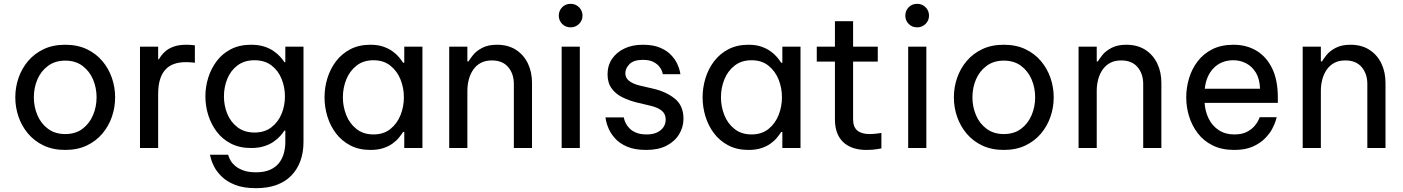

<svg xmlns="http://www.w3.org/2000/svg" viewBox="-20 -774 7335 1004"><path d="M321 10Q257 10 208.5 -13Q160 -36 127 -75Q94 -114 77 -163Q60 -212 60 -265Q60 -318 77 -367Q94 -416 127 -455Q160 -494 208.5 -517Q257 -540 321 -540Q385 -540 433.5 -517Q482 -494 515 -455Q548 -416 565 -367Q582 -318 582 -265Q582 -212 565 -163Q548 -114 515 -75Q482 -36 433.5 -13Q385 10 321 10ZM321 -73Q375 -73 411.5 -100.5Q448 -128 466.5 -172Q485 -216 485 -265Q485 -315 466.5 -358.5Q448 -402 411.5 -429.5Q375 -457 321 -457Q268 -457 231 -429.5Q194 -402 175.5 -358.5Q157 -315 157 -265Q157 -216 175.5 -172Q194 -128 231 -100.5Q268 -73 321 -73Z M807 0H712V-530H807V-464H811Q822 -484 840 -501.5Q858 -519 886 -529.5Q914 -540 954 -540Q971 -540 985 -538.5Q999 -537 999 -537V-446Q999 -446 983.5 -447.5Q968 -449 951 -449Q917 -449 890 -439.5Q863 -430 844.5 -409.5Q826 -389 816.5 -357.5Q807 -326 807 -281Z M1319 210Q1253 210 1209 192.5Q1165 175 1138.5 148.5Q1112 122 1099 96Q1086 70 1082 52.5Q1078 35 1078 35H1173Q1173 35 1176 44.5Q1179 54 1187 67.5Q1195 81 1211 94.5Q1227 108 1253.5 117.5Q1280 127 1319 127Q1362 127 1391.5 114Q1421 101 1438.5 79Q1456 57 1464 28.5Q1472 0 1472 -30V-91H1467Q1459 -78 1445 -62.5Q1431 -47 1410 -32.5Q1389 -18 1360 -9Q1331 0 1293 0Q1233 0 1188 -23Q1143 -46 1113.5 -85Q1084 -124 1069 -172Q1054 -220 1054 -270Q1054 -320 1069 -368Q1084 -416 1113.5 -455Q1143 -494 1188 -517Q1233 -540 1293 -540Q1331 -540 1360 -531Q1389 -522 1410 -507.5Q1431 -493 1445 -477.5Q1459 -462 1467 -449H1472V-530H1567V-31Q1567 24 1550.5 68.5Q1534 113 1502.5 145Q1471 177 1425 193.5Q1379 210 1319 210ZM1311 -81Q1364 -81 1399.5 -108.5Q1435 -136 1452.5 -179Q1470 -222 1470 -270Q1470 -318 1452.5 -361.5Q1435 -405 1399.5 -432Q1364 -459 1311 -459Q1258 -459 1222 -432Q1186 -405 1168.5 -361.5Q1151 -318 1151 -270Q1151 -222 1168.5 -179Q1186 -136 1222 -108.5Q1258 -81 1311 -81Z M1917 -540Q1955 -540 1983 -530.5Q2011 -521 2031.5 -506.5Q2052 -492 2065.5 -476Q2079 -460 2088 -446H2094V-530H2189V0H2094V-84H2088Q2079 -70 2065.5 -53.5Q2052 -37 2031.5 -22.5Q2011 -8 1983 1Q1955 10 1917 10Q1857 10 1812 -13.5Q1767 -37 1737 -76.5Q1707 -116 1692 -165Q1677 -214 1677 -265Q1677 -316 1692 -365Q1707 -414 1737 -453.5Q1767 -493 1812 -516.5Q1857 -540 1917 -540ZM1933 -459Q1880 -459 1844 -430.5Q1808 -402 1790.5 -358Q1773 -314 1773 -265Q1773 -217 1790.5 -172.5Q1808 -128 1844 -99.5Q1880 -71 1933 -71Q1986 -71 2021.5 -99.5Q2057 -128 2074.5 -172.5Q2092 -217 2092 -265Q2092 -314 2074.5 -358Q2057 -402 2021.5 -430.5Q1986 -459 1933 -459Z M2424 0H2329V-530H2424V-453H2430Q2437 -465 2453.5 -486Q2470 -507 2501 -523.5Q2532 -540 2579 -540Q2637 -540 2678 -513.5Q2719 -487 2740.5 -442Q2762 -397 2762 -341V0H2667V-335Q2667 -388 2637.5 -423Q2608 -458 2552 -458Q2518 -458 2494 -445Q2470 -432 2454.5 -409.5Q2439 -387 2431.5 -358.5Q2424 -330 2424 -299Z M3012 0H2917V-530H3012ZM2964 -631Q2937 -631 2919.5 -649Q2902 -667 2902 -692Q2902 -718 2919.5 -736Q2937 -754 2964 -754Q2990 -754 3008 -736Q3026 -718 3026 -692Q3026 -667 3008 -649Q2990 -631 2964 -631Z M3360 10Q3299 10 3259.5 -7Q3220 -24 3197 -49.5Q3174 -75 3163 -100.5Q3152 -126 3149 -143Q3146 -160 3146 -160H3242Q3242 -160 3244 -151Q3246 -142 3252.5 -129Q3259 -116 3272 -102.5Q3285 -89 3307 -80Q3329 -71 3362 -71Q3394 -71 3416 -81.5Q3438 -92 3449.5 -109.5Q3461 -127 3461 -149Q3461 -178 3440.5 -195Q3420 -212 3382 -221L3310 -238Q3270 -248 3235 -265Q3200 -282 3178.5 -311.5Q3157 -341 3157 -385Q3157 -431 3180 -465.5Q3203 -500 3244.5 -520Q3286 -540 3341 -540Q3396 -540 3432 -524.5Q3468 -509 3489.5 -486Q3511 -463 3521.5 -440Q3532 -417 3535 -401.5Q3538 -386 3538 -386H3446Q3446 -386 3443 -397.5Q3440 -409 3429.5 -423.5Q3419 -438 3398 -449.5Q3377 -461 3342 -461Q3294 -461 3272 -439Q3250 -417 3250 -391Q3250 -366 3270.5 -350.5Q3291 -335 3324 -327L3397 -310Q3465 -294 3509.5 -257.5Q3554 -221 3554 -153Q3554 -109 3531 -71.5Q3508 -34 3465 -12Q3422 10 3360 10Z M3894 -540Q3932 -540 3960 -530.5Q3988 -521 4008.5 -506.5Q4029 -492 4042.5 -476Q4056 -460 4065 -446H4071V-530H4166V0H4071V-84H4065Q4056 -70 4042.5 -53.5Q4029 -37 4008.5 -22.5Q3988 -8 3960 1Q3932 10 3894 10Q3834 10 3789 -13.5Q3744 -37 3714 -76.5Q3684 -116 3669 -165Q3654 -214 3654 -265Q3654 -316 3669 -365Q3684 -414 3714 -453.5Q3744 -493 3789 -516.5Q3834 -540 3894 -540ZM3910 -459Q3857 -459 3821 -430.5Q3785 -402 3767.5 -358Q3750 -314 3750 -265Q3750 -217 3767.5 -172.5Q3785 -128 3821 -99.5Q3857 -71 3910 -71Q3963 -71 3998.5 -99.5Q4034 -128 4051.5 -172.5Q4069 -217 4069 -265Q4069 -314 4051.5 -358Q4034 -402 3998.5 -430.5Q3963 -459 3910 -459Z M4511 10Q4478 10 4452 3Q4426 -4 4406 -17.5Q4386 -31 4372.5 -50.5Q4359 -70 4352.5 -95Q4346 -120 4346 -150V-663H4441V-150Q4441 -110 4463 -91.5Q4485 -73 4527 -73Q4549 -73 4569 -76Q4589 -79 4589 -79V2Q4589 2 4566 6Q4543 10 4511 10ZM4570 -452H4251V-530H4570Z M4824 0H4729V-530H4824ZM4776 -631Q4749 -631 4731.5 -649Q4714 -667 4714 -692Q4714 -718 4731.5 -736Q4749 -754 4776 -754Q4802 -754 4820 -736Q4838 -718 4838 -692Q4838 -667 4820 -649Q4802 -631 4776 -631Z M5229 10Q5165 10 5116.5 -13Q5068 -36 5035 -75Q5002 -114 4985 -163Q4968 -212 4968 -265Q4968 -318 4985 -367Q5002 -416 5035 -455Q5068 -494 5116.5 -517Q5165 -540 5229 -540Q5293 -540 5341.5 -517Q5390 -494 5423 -455Q5456 -416 5473 -367Q5490 -318 5490 -265Q5490 -212 5473 -163Q5456 -114 5423 -75Q5390 -36 5341.5 -13Q5293 10 5229 10ZM5229 -73Q5283 -73 5319.5 -100.5Q5356 -128 5374.5 -172Q5393 -216 5393 -265Q5393 -315 5374.5 -358.5Q5356 -402 5319.5 -429.5Q5283 -457 5229 -457Q5176 -457 5139 -429.5Q5102 -402 5083.5 -358.5Q5065 -315 5065 -265Q5065 -216 5083.5 -172Q5102 -128 5139 -100.5Q5176 -73 5229 -73Z M5715 0H5620V-530H5715V-453H5721Q5728 -465 5744.5 -486Q5761 -507 5792 -523.5Q5823 -540 5870 -540Q5928 -540 5969 -513.5Q6010 -487 6031.5 -442Q6053 -397 6053 -341V0H5958V-335Q5958 -388 5928.5 -423Q5899 -458 5843 -458Q5809 -458 5785 -445Q5761 -432 5745.5 -409.5Q5730 -387 5722.5 -358.5Q5715 -330 5715 -299Z M6434 10Q6369 10 6321.5 -13.5Q6274 -37 6243.5 -77Q6213 -117 6198 -165.5Q6183 -214 6183 -265Q6183 -315 6197.5 -364Q6212 -413 6242.5 -453Q6273 -493 6319.5 -516.5Q6366 -540 6430 -540Q6498 -540 6550 -509Q6602 -478 6632 -417Q6662 -356 6662 -264V-236H6279Q6282 -191 6300.5 -153.5Q6319 -116 6353 -93.5Q6387 -71 6434 -71Q6475 -71 6500.5 -84.5Q6526 -98 6541 -116Q6556 -134 6561.5 -147.5Q6567 -161 6567 -161H6656Q6656 -161 6651 -143.5Q6646 -126 6633 -101Q6620 -76 6595 -50.5Q6570 -25 6531 -7.5Q6492 10 6434 10ZM6280 -310H6569Q6567 -362 6547 -394.5Q6527 -427 6496 -443Q6465 -459 6430 -459Q6367 -459 6327 -418.5Q6287 -378 6280 -310Z M6887 0H6792V-530H6887V-453H6893Q6900 -465 6916.5 -486Q6933 -507 6964 -523.5Q6995 -540 7042 -540Q7100 -540 7141 -513.5Q7182 -487 7203.5 -442Q7225 -397 7225 -341V0H7130V-335Q7130 -388 7100.5 -423Q7071 -458 7015 -458Q6981 -458 6957 -445Q6933 -432 6917.5 -409.5Q6902 -387 6894.5 -358.5Q6887 -330 6887 -299Z"/></svg>

Font: Be Vietnam Pro Variable Thin
Style: Regular
Weight: 100
Designer: Lam Bao, Tony Le, Vietanh Nguyen
Foundry: Yellow Type Foundry
Version: Version 1.002